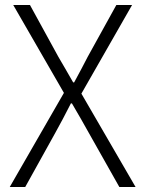

<svg xmlns="http://www.w3.org/2000/svg" viewBox="-20 -749 581 769"><path d="M236 -377 33 -729H100L214 -521L242 -473L273 -419H277L306 -473Q309 -480 331 -521L446 -729H509L306 -374L523 0H458L335 -218L304 -273L268 -335H264Q230 -268 202 -218L81 0H19Z"/></svg>

Font: Merged Yaku Han JP Light
Style: Regular
Weight: 300
Designer: Ryoko NISHIZUKA 西塚涼子 (kana, bopomofo & ideographs); Paul D. Hunt (Latin, Greek & Cyrillic); Sandoll Communications 산돌커뮤니
Foundry: Adobe
Version: Version 2.004